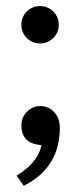

<svg xmlns="http://www.w3.org/2000/svg" viewBox="-20 -467 267 633"><path d="M173.8 -385.6Q173.8 -359.9 155.7 -341.8Q137.6 -323.8 111.9 -323.8Q86.1 -323.8 68.3 -341.8Q50.5 -359.9 50.5 -385.6Q50.5 -410.9 68.3 -429Q86.1 -447 111.9 -447Q137.6 -447 155.7 -429Q173.8 -410.9 173.8 -385.6ZM177.2 -46Q177.2 86.1 58.4 145.5L34.7 111.9Q105 69.8 116.8 11.4Q50.5 6.9 50.5 -53.5Q50.5 -80.2 69.1 -98.8Q87.6 -117.3 113.4 -117.3Q140.1 -117.3 158.7 -97.3Q177.2 -77.2 177.2 -46Z"/></svg>

Font: Shan Wanhai
Style: Regular
Weight: 400
Designer: Khon Soe Zaw Thu
Foundry: Shan Unicode
Version: Version 1.00 June 3, 2017, initial release